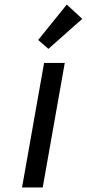

<svg xmlns="http://www.w3.org/2000/svg" viewBox="-20 -825 382 845"><path d="M265 -548 168 0H77L174 -548ZM148 -649 274 -805 342 -742 193 -610Z"/></svg>

Font: Fz Poppins
Style: Italic
Weight: 400
Italic angle: -10°
Designer: Ninad Kale (Devanagari), Jonny Pinhorn (Latin)
Foundry: Indian Type Foundry
Version: Vit hóa bi Vntype.Com & FontZin.Com